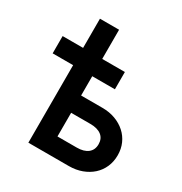

<svg xmlns="http://www.w3.org/2000/svg" viewBox="-172 -865 937 991"><g transform="rotate(30 296.0 -369.5)"><path d="M138 -462H16V-565H138V-739H252V-565H387V-462H252V-347H379Q421 -347 456 -334Q491 -321 516.5 -298Q542 -275 556 -243.5Q570 -212 570 -174Q570 -136 556 -104Q542 -72 516.5 -49Q491 -26 456 -13Q421 0 379 0H138ZM367 -103Q409 -103 432.5 -121.5Q456 -140 456 -174Q456 -208 432.5 -226Q409 -244 367 -244H252V-103Z"/></g></svg>

Font: Involve SemiBold
Style: Regular
Weight: 600
Designer: Stefan Peev
Foundry: Context Ltd.
Version: Version 1.001